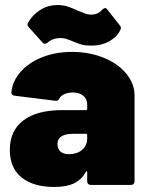

<svg xmlns="http://www.w3.org/2000/svg" viewBox="-20 -734 591 762"><path d="M514 -355V-15Q514 -8 510 -4Q506 0 499 0H341Q334 0 330 -4Q326 -8 326 -15V-50Q326 -54 324.5 -54.5Q323 -55 321 -52Q304 -21 274 -6.5Q244 8 195 8Q113 8 66 -29.5Q19 -67 19 -139Q19 -215 72.5 -256Q126 -297 228 -297H321Q326 -297 326 -302V-320Q326 -341 310.5 -354Q295 -367 269 -367Q251 -367 237 -361Q223 -355 217 -345Q213 -338 209.5 -335.5Q206 -333 200 -334L39 -354Q25 -356 25 -366Q29 -411 61 -448Q93 -485 146.5 -506.5Q200 -528 266 -528Q334 -528 391 -505Q448 -482 481 -442Q514 -402 514 -355ZM326 -185V-198Q326 -203 321 -203H271Q208 -203 208 -162Q208 -144 219.5 -133Q231 -122 253 -122Q285 -122 305.5 -139Q326 -156 326 -185ZM271 -569Q252 -577 241.5 -580Q231 -583 220 -583Q189 -583 169 -565Q162 -560 158 -560Q154 -560 149 -565L95 -625Q89 -631 89 -637Q89 -641 92 -645Q109 -675 139.5 -694.5Q170 -714 209 -714Q229 -714 245 -709Q261 -704 274 -698.5Q287 -693 291 -691Q310 -683 320 -679.5Q330 -676 341 -676Q369 -676 385 -695Q392 -702 397 -702Q402 -702 406 -696L455 -634Q462 -626 459 -618Q447 -590 416 -571.5Q385 -553 341 -553Q319 -553 304.5 -557Q290 -561 271 -569Z"/></svg>

Font: Barlow Black
Style: Regular
Weight: 900
Designer: Jeremy Tribby
Foundry: Tribby Type
Version: Version 1.422